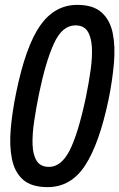

<svg xmlns="http://www.w3.org/2000/svg" viewBox="-20 -758 489 787"><path d="M175 9Q109 9 74.5 -21.5Q40 -52 29 -106Q18 -160 24 -229.5Q30 -299 46 -377Q85 -568 144.5 -653Q204 -738 297 -738Q362 -738 396.5 -707Q431 -676 442 -622.5Q453 -569 447 -499Q441 -429 425 -350Q387 -169 329 -80Q271 9 175 9ZM181 -74Q231 -74 265.5 -141.5Q300 -209 332 -359Q344 -418 351.5 -471Q359 -524 356.5 -565.5Q354 -607 338.5 -630.5Q323 -654 289 -654Q235 -654 201 -579.5Q167 -505 140 -374Q128 -315 120 -261Q112 -207 113.5 -165Q115 -123 130.5 -98.5Q146 -74 181 -74Z"/></svg>

Font: Mona Sans Condensed Medium
Style: Italic
Weight: 500
Width: 3
Italic angle: -11.7°
Designer: Deni Anggara
Foundry: GitHub
Version: Version 1.001; ttfautohint (v1.8.4.7-5d5b);gftools[0.9.31]